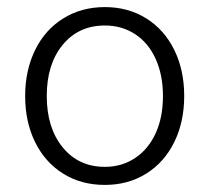

<svg xmlns="http://www.w3.org/2000/svg" viewBox="-20 -514 592 542"><path d="M51 -243Q51 -315 79 -372.5Q107 -430 158.5 -462Q210 -494 276 -494Q342 -494 393 -462Q444 -430 472 -373Q500 -316 500 -243Q500 -170 472 -113Q444 -56 393 -24Q342 8 276 8Q209 8 158 -24Q107 -56 79 -113Q51 -170 51 -243ZM440 -243Q440 -302 419.5 -347.5Q399 -393 361.5 -417.5Q324 -442 276 -442Q202 -442 157 -387.5Q112 -333 112 -243Q112 -153 157 -98Q202 -43 276 -43Q324 -43 361.5 -68Q399 -93 419.5 -138Q440 -183 440 -243Z"/></svg>

Font: SN Pro Light
Style: Regular
Weight: 300
Designer: Tobias Whetton
Foundry: Supernotes
Version: Version 1.002